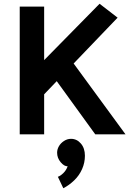

<svg xmlns="http://www.w3.org/2000/svg" viewBox="-20 -715 698 1022"><path d="M487 0 282 -283 215 -213V0H85V-680H215V-395L510 -695L606 -621L372 -377L648 0ZM358 24Q338 24 320.5 35.5Q303 47 293.5 63.5Q284 80 284 98Q284 126 303 148.5Q322 171 340 170Q333 191 317 206.5Q301 222 288 226L317 287Q348 271 375 245Q402 219 417 185Q432 151 432 114Q432 74 410.5 49Q389 24 358 24Z"/></svg>

Font: Catamaran
Style: Bold
Weight: 700
Designer: Pria Ravichandran
Version: Version 2.000